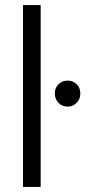

<svg xmlns="http://www.w3.org/2000/svg" viewBox="-20 -740 415 760"><path d="M71 0V-720H141V0ZM248 -318Q226 -318 211.5 -333Q197 -348 197 -370Q197 -392 211.5 -406.5Q226 -421 248 -421Q269 -421 283.5 -406.5Q298 -392 298 -370Q298 -348 283.5 -333Q269 -318 248 -318Z"/></svg>

Font: Host Grotesk Light
Style: Regular
Weight: 300
Designer: Doukan Karapınar
Foundry: Element Type
Version: Version 1.003